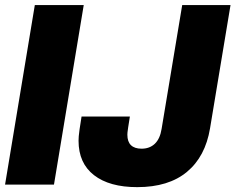

<svg xmlns="http://www.w3.org/2000/svg" viewBox="-20 -748 954 778"><path d="M319.3 -727.5 198.7 0H0.5L121.1 -727.5ZM536.1 10.3Q423.3 10.3 360.8 -38.3Q298.3 -86.9 298.3 -177.7Q298.3 -186 299.1 -196Q299.8 -206.1 302.5 -224.6Q305.2 -243.2 310.5 -275.9H506.3Q501.5 -246.1 499.3 -231.7Q497.1 -217.3 496.6 -211.4Q496.1 -205.6 496.1 -202.1Q496.1 -173.8 510.7 -159.7Q525.4 -145.5 553.7 -145.5Q586.4 -145.5 607.4 -165.5Q628.4 -185.5 634.8 -225.6L718.3 -727.5H914.1L831.1 -228Q812 -113.3 737.5 -51.5Q663.1 10.3 536.1 10.3Z"/></svg>

Font: Inter 17pt Black
Style: Italic
Weight: 900
Italic angle: -9.3988°
Version: Version 4.001;git-66647c0bb